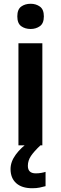

<svg xmlns="http://www.w3.org/2000/svg" viewBox="-20 -772 323 1020"><path d="M143 -752Q171 -752 192 -737Q213 -722 213 -685Q213 -648 192 -633Q171 -618 143 -618Q113 -618 92.5 -633Q72 -648 72 -685Q72 -722 92.5 -737Q113 -752 143 -752ZM205 -542V0H78V-542ZM128 109Q128 149 170 149Q185 149 199 146.5Q213 144 222 141V217Q207 221 190.5 224.5Q174 228 151 228Q96 228 66 201Q36 174 36 126Q36 87 64 49Q92 11 136 -19L195 0Q161 32 144.5 56.5Q128 81 128 109Z"/></svg>

Font: Noto Sans Meetei Mayek SemiBold
Style: Regular
Weight: 600
Designer: Monotype Design Team and Neelakash Kshetrimayum
Foundry: Monotype Imaging Inc.
Version: Version 2.002; ttfautohint (v1.8.4.7-5d5b)